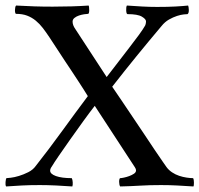

<svg xmlns="http://www.w3.org/2000/svg" viewBox="-29 -670 720 693"><path d="M161 -646Q197 -646 229.5 -647Q262 -648 291 -650Q292 -648 292.5 -643Q293 -638 293 -633Q293 -628 292 -624Q291 -620 289 -620Q284 -620 274.5 -618.5Q265 -617 256 -614Q247 -611 240 -605.5Q233 -600 233 -592Q233 -579 243 -565L356 -392Q377 -419 398 -446.5Q419 -474 438 -498.5Q457 -523 472 -543.5Q487 -564 495 -578Q497 -583 497.5 -587Q498 -591 498 -593Q498 -601 483 -610Q468 -619 431 -619Q427 -620 426.5 -632.5Q426 -645 429 -650Q458 -648 484.5 -646.5Q511 -645 538 -645Q577 -645 604 -646.5Q631 -648 650 -650Q652 -646 652.5 -634.5Q653 -623 648 -619Q645 -619 634.5 -618Q624 -617 610 -612.5Q596 -608 581 -599.5Q566 -591 554 -576Q506 -519 464 -467.5Q422 -416 376 -357Q390 -337 409 -308.5Q428 -280 449 -249Q470 -218 491 -186.5Q512 -155 529 -129.5Q546 -104 558 -87Q570 -70 572 -67Q580 -56 592 -48Q604 -40 617.5 -35.5Q631 -31 644.5 -29Q658 -27 668 -27Q671 -22 671 -10.5Q671 1 669 3Q639 1 610.5 -0.5Q582 -2 552 -2Q510 -2 478 0Q446 2 405 3Q403 1 402 -4Q401 -9 401 -14Q401 -19 402 -23Q403 -27 405 -27Q409 -27 418.5 -29Q428 -31 437.5 -34.5Q447 -38 454.5 -43Q462 -48 462 -55Q462 -60 458 -66L313 -288Q295 -265 271.5 -232.5Q248 -200 225 -167.5Q202 -135 183.5 -108Q165 -81 158 -69Q152 -61 152 -54Q152 -42 173 -34.5Q194 -27 230 -27Q233 -22 233.5 -11.5Q234 -1 232 3Q206 1 174 -0.5Q142 -2 115 -2Q77 -2 49.5 -0.5Q22 1 -7 3Q-10 -2 -9 -13Q-8 -24 -6 -27Q-3 -27 10 -28.5Q23 -30 39.5 -35Q56 -40 73 -48.5Q90 -57 100 -71Q148 -132 195.5 -197.5Q243 -263 288 -323Q282 -333 273 -347Q264 -361 253 -378Q242 -395 230 -413Q218 -431 206 -449Q179 -490 149 -536Q137 -554 125.5 -569Q114 -584 100 -595.5Q86 -607 69 -613.5Q52 -620 29 -620Q27 -620 26 -624Q25 -628 25 -633Q25 -638 26 -643Q27 -648 29 -650Q66 -648 95.5 -647Q125 -646 161 -646Z"/></svg>

Font: Vermiglione Medium
Style: Regular
Weight: 500
Version: Version 1.000